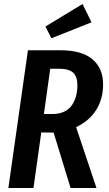

<svg xmlns="http://www.w3.org/2000/svg" viewBox="-20 -943 545 963"><path d="M439 -831.1 237.8 -751 208 -810.1 394 -922.9ZM497.1 -519Q497.1 -448.2 463.1 -392.8Q429.2 -337.4 361.8 -305.2L463.9 0H334L249 -277.8L187 -278.8L147.9 0H22L120.1 -690.9H283.2Q389.6 -690.9 443.4 -646Q497.1 -601.1 497.1 -519ZM200.2 -371.1H243.2Q278.3 -371.1 303.7 -383.8Q329.1 -396.5 342.5 -418.2Q356 -439.9 362.1 -463.9Q368.2 -487.8 368.2 -515.1Q368.2 -559.1 346.7 -578.6Q325.2 -598.1 279.8 -598.1H231.9Z"/></svg>

Font: Fira Sans Compressed Medium
Style: Italic
Weight: 500
Width: 3
Italic angle: -8°
Designer: Carrois Corporate & Edenspiekermann AG
Foundry: Carrois Corporate GbR & Edenspiekermann AG
Version: Version 4.203;PS 004.203;hotconv 1.0.88;makeotf.lib2.5.64775